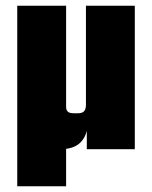

<svg xmlns="http://www.w3.org/2000/svg" viewBox="-20 -519 529 668"><path d="M40 -499H210V-147Q210 -136 216 -130.5Q222 -125 235 -125H252Q266 -125 272.5 -132Q279 -139 279 -155V-182H285V-92Q285 -50 261.5 -25Q238 0 191 0H173Q102 0 71 -34Q40 -68 40 -124ZM279 -499H449V0H282V-95H279ZM40 -449H210V129H40Z"/></svg>

Font: Teko Variable Light
Style: Regular
Weight: 300
Designer: Manushi Parikh, Jonny Pinhorn
Foundry: Indian Type Foundry
Version: Version 3.000